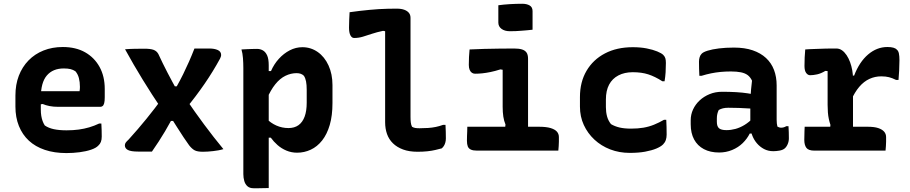

<svg xmlns="http://www.w3.org/2000/svg" viewBox="-20 -801 4840 1021"><path d="M314 -551Q383 -551 432.5 -523Q482 -495 509.5 -445Q537 -395 537 -328V-284Q537 -263 534 -252Q531 -241 525.5 -237Q520 -233 514 -233H288Q264 -233 243.5 -237Q223 -241 207 -248L176 -243L177 -316H403Q404 -321 404.5 -327Q405 -333 405 -339Q405 -365 399.5 -386Q394 -407 381 -422Q369 -430 355 -433.5Q341 -437 319 -437Q261 -437 229 -399.5Q197 -362 197 -282V-219Q197 -200 199.5 -185Q202 -170 206.5 -157.5Q211 -145 218 -134Q238 -120 266.5 -114Q295 -108 334 -108Q369 -108 398.5 -112Q428 -116 455 -124Q482 -132 507 -144H519Q520 -127 520.5 -109.5Q521 -92 521 -75Q521 -58 516.5 -46.5Q512 -35 503 -27Q491 -14 464.5 -5Q438 4 403.5 8.5Q369 13 333 13Q269 13 218.5 -4Q168 -21 133.5 -53Q99 -85 80.5 -131Q62 -177 62 -234V-293Q62 -351 80 -398Q98 -445 131.5 -479.5Q165 -514 211.5 -532.5Q258 -551 314 -551Z M645 -539Q669 -541 696 -541.5Q723 -542 749 -542Q780 -542 796.5 -536Q813 -530 822 -514Q845 -464 871 -414Q897 -364 924 -316L967 -278Q1015 -207 1065.5 -139Q1116 -71 1168 -8Q1155 -4 1141 -1.5Q1127 1 1113.5 2.5Q1100 4 1086 5Q1072 6 1059 6Q1030 6 1015.5 -1.5Q1001 -9 986 -28Q974 -44 956.5 -70.5Q939 -97 920 -127Q901 -157 884 -184L839 -222Q787 -299 738.5 -378Q690 -457 645 -539ZM845 -281 937 -158H889Q874 -130 857.5 -102.5Q841 -75 824 -48.5Q807 -22 788 5H714Q676 5 660 -3.5Q644 -12 644 -28Q644 -36 648.5 -42.5Q653 -49 664 -59Q714 -114 759 -169.5Q804 -225 845 -281ZM1094 -543Q1120 -543 1138 -535Q1156 -527 1156 -508Q1156 -505 1154.5 -500Q1153 -495 1150 -489Q1113 -421 1068 -355.5Q1023 -290 968 -223L881 -342H920Q938 -374 954 -406.5Q970 -439 985 -473Q1000 -507 1014 -543Z M1264 -538Q1279 -539 1292.5 -539.5Q1306 -540 1319.5 -540.5Q1333 -541 1347 -541Q1364 -541 1378 -533Q1392 -525 1400.5 -506.5Q1409 -488 1409 -454Q1409 -372 1409 -290Q1409 -208 1409 -127Q1409 -46 1409 35.5Q1409 117 1409 199Q1394 199 1381 199.5Q1368 200 1355.5 200Q1343 200 1328 200Q1308 200 1296 189.5Q1284 179 1279 161.5Q1274 144 1274 125Q1274 50 1274 -20Q1274 -90 1274 -158.5Q1274 -227 1274 -296.5Q1274 -366 1274 -439Q1274 -466 1272 -492Q1270 -518 1264 -538ZM1588 -550Q1633 -550 1669.5 -524.5Q1706 -499 1727 -453Q1748 -407 1748 -349V-253Q1748 -186 1733.5 -136.5Q1719 -87 1693 -54Q1667 -21 1632.5 -5Q1598 11 1560 11Q1530 11 1503.5 0Q1477 -11 1456 -29.5Q1435 -48 1420 -69H1395V-172Q1419 -147 1449.5 -133.5Q1480 -120 1514 -120Q1546 -120 1567.5 -135.5Q1589 -151 1600 -181Q1611 -211 1611 -255V-323Q1611 -350 1607.5 -368Q1604 -386 1596 -398Q1589 -405 1579.5 -408.5Q1570 -412 1557 -412Q1527 -412 1498 -398Q1469 -384 1444 -353Q1419 -322 1398 -273V-423H1421Q1437 -460 1463 -488.5Q1489 -517 1521 -533.5Q1553 -550 1588 -550Z M1839 -736Q1866 -740 1892.5 -743Q1919 -746 1944.5 -748.5Q1970 -751 1994.5 -752.5Q2019 -754 2043 -754.5Q2067 -755 2090 -755Q2114 -755 2130 -749Q2146 -743 2154.5 -732.5Q2163 -722 2163 -706Q2163 -655 2163 -602Q2163 -549 2163 -496Q2163 -443 2163 -389.5Q2163 -336 2163 -283Q2163 -230 2163 -179Q2163 -163 2164.5 -150Q2166 -137 2171 -127Q2179 -122 2188.5 -120.5Q2198 -119 2211 -119Q2235 -119 2256.5 -120.5Q2278 -122 2297.5 -126Q2317 -130 2336 -137H2349Q2350 -119 2350.5 -101Q2351 -83 2351 -65Q2351 -53 2348 -42.5Q2345 -32 2340 -24.5Q2335 -17 2329 -12Q2314 -8 2295 -3.5Q2276 1 2252.5 3.5Q2229 6 2200 6Q2156 6 2123.5 -6Q2091 -18 2069.5 -39Q2048 -60 2038 -88.5Q2028 -117 2028 -151Q2028 -198 2028 -246.5Q2028 -295 2028 -344Q2028 -393 2028 -442.5Q2028 -492 2028 -540.5Q2028 -589 2028 -635L2017 -637Q1984 -630 1958.5 -621.5Q1933 -613 1910 -606Q1887 -599 1863 -599Q1851 -599 1843.5 -613Q1836 -627 1836 -654Q1836 -675 1837 -696Q1838 -717 1839 -736Z M2664 -101 2668 -139Q2660 -158 2656.5 -181Q2653 -204 2653 -233Q2653 -253 2653 -272.5Q2653 -292 2653 -312Q2653 -332 2653 -351.5Q2653 -371 2653 -391Q2653 -411 2653 -430L2641 -432Q2613 -423 2588.5 -418Q2564 -413 2544 -411Q2524 -409 2506 -409Q2497 -409 2489.5 -414Q2482 -419 2477.5 -429.5Q2473 -440 2473 -456Q2473 -477 2474 -498Q2475 -519 2477 -538Q2514 -540 2555.5 -541Q2597 -542 2638 -542.5Q2679 -543 2715 -543Q2740 -543 2756 -538Q2772 -533 2780 -521.5Q2788 -510 2788 -488Q2788 -447 2788 -406.5Q2788 -366 2788 -325.5Q2788 -285 2788 -245.5Q2788 -206 2788 -167.5Q2788 -129 2788 -92ZM2465 -127H2846Q2885 -127 2908 -120Q2931 -113 2941.5 -101Q2952 -89 2952 -72Q2952 -60 2952 -48Q2952 -36 2951 -24Q2950 -12 2949 0H2517Q2496 0 2484 -5.5Q2472 -11 2467.5 -22.5Q2463 -34 2463 -53Q2463 -67 2463.5 -79Q2464 -91 2464.5 -102.5Q2465 -114 2465 -127ZM2630 -773Q2644 -775 2659.5 -776.5Q2675 -778 2691.5 -779Q2708 -780 2724.5 -780.5Q2741 -781 2757 -781Q2781 -781 2796.5 -772Q2812 -763 2812 -742V-643Q2798 -641 2783 -640Q2768 -639 2752.5 -637.5Q2737 -636 2721.5 -635.5Q2706 -635 2691 -635Q2664 -635 2647 -647.5Q2630 -660 2630 -681Z M3345 -550Q3386 -550 3419 -543.5Q3452 -537 3475 -527.5Q3498 -518 3507 -509Q3515 -501 3518 -491.5Q3521 -482 3521 -466Q3521 -440 3519.5 -416.5Q3518 -393 3514 -369H3502Q3463 -394 3427.5 -405.5Q3392 -417 3345 -417Q3301 -417 3268.5 -400Q3236 -383 3219 -351Q3202 -319 3202 -272V-231Q3202 -205 3208 -182.5Q3214 -160 3229 -141Q3249 -129 3274.5 -123Q3300 -117 3336 -117Q3372 -117 3401.5 -122Q3431 -127 3458 -138Q3485 -149 3511 -164H3523Q3524 -145 3524.5 -126Q3525 -107 3525 -85Q3525 -69 3520.5 -56Q3516 -43 3506 -33Q3494 -21 3470 -11Q3446 -1 3411 5.5Q3376 12 3329 12Q3273 12 3225 -6.5Q3177 -25 3141 -58.5Q3105 -92 3084.5 -136.5Q3064 -181 3064 -234V-285Q3064 -365 3099 -424.5Q3134 -484 3197 -517Q3260 -550 3345 -550Z M4110 -347Q4110 -324 4110 -301Q4110 -278 4110 -255Q4110 -232 4110 -209Q4110 -186 4110 -164Q4110 -153 4111 -144.5Q4112 -136 4114 -128Q4117 -126 4122.5 -124Q4128 -122 4134 -122Q4141 -122 4148 -124Q4155 -126 4161 -130H4173Q4174 -113 4174.5 -97.5Q4175 -82 4175 -65Q4175 -49 4168.5 -34Q4162 -19 4152 -11Q4142 -3 4124.5 0Q4107 3 4092 3Q4065 3 4043 -8.5Q4021 -20 4004.5 -39.5Q3988 -59 3979 -84Q3970 -109 3970 -136Q3970 -163 3970 -190Q3970 -217 3970 -243Q3970 -263 3971 -283.5Q3972 -304 3974 -326Q3976 -348 3979 -372Q3970 -391 3956 -401.5Q3942 -412 3920 -416.5Q3898 -421 3867 -421Q3838 -421 3812 -418.5Q3786 -416 3761.5 -411Q3737 -406 3711 -398H3699Q3698 -416 3697.5 -435.5Q3697 -455 3697 -473Q3697 -486 3700.5 -497Q3704 -508 3711 -515Q3719 -524 3743 -531.5Q3767 -539 3803 -543.5Q3839 -548 3883 -548Q3940 -548 3982.5 -533.5Q4025 -519 4053.5 -492.5Q4082 -466 4096 -429Q4110 -392 4110 -347ZM3792 -153Q3792 -129 3803.5 -119Q3815 -109 3843 -109Q3867 -109 3891 -115.5Q3915 -122 3939 -136.5Q3963 -151 3986 -175L3990 -91H3967Q3953 -63 3929.5 -40Q3906 -17 3873.5 -3.5Q3841 10 3804 10Q3757 10 3723 -8Q3689 -26 3671 -59.5Q3653 -93 3653 -140V-162Q3653 -192 3665.5 -219Q3678 -246 3700.5 -267Q3723 -288 3753.5 -300.5Q3784 -313 3820 -313Q3859 -313 3894 -311Q3929 -309 3957.5 -304.5Q3986 -300 4006 -295Q4013 -292 4017.5 -279.5Q4022 -267 4024 -250.5Q4026 -234 4026 -219Q3997 -222 3967.5 -224Q3938 -226 3909.5 -227Q3881 -228 3853 -228Q3837 -228 3824.5 -225Q3812 -222 3802 -216Q3797 -206 3794.5 -195Q3792 -184 3792 -172Z M4392 -95 4396 -137Q4391 -152 4387.5 -168Q4384 -184 4382.5 -203Q4381 -222 4381 -243Q4381 -273 4381 -303Q4381 -333 4381 -363Q4381 -393 4381 -423L4369 -424Q4346 -410 4325 -405.5Q4304 -401 4288 -401Q4276 -401 4267 -413Q4258 -425 4258 -450Q4258 -473 4259 -495.5Q4260 -518 4262 -538Q4272 -539 4284.5 -539.5Q4297 -540 4310.5 -540.5Q4324 -541 4338.5 -541.5Q4353 -542 4368.5 -542.5Q4384 -543 4399.5 -543Q4415 -543 4428 -543Q4444 -543 4457.5 -533.5Q4471 -524 4482 -507.5Q4493 -491 4500.5 -470.5Q4508 -450 4512 -427.5Q4516 -405 4516 -383Q4516 -347 4516 -310Q4516 -273 4516 -235.5Q4516 -198 4516 -160Q4516 -122 4516 -85ZM4498 -399H4522Q4550 -472 4596.5 -511.5Q4643 -551 4699 -551Q4718 -551 4730.5 -547.5Q4743 -544 4749 -537Q4757 -531 4760 -517Q4763 -503 4763 -481Q4763 -453 4761.5 -427Q4760 -401 4758 -376H4745Q4725 -386 4707.5 -390.5Q4690 -395 4666 -395Q4633 -395 4603.5 -381.5Q4574 -368 4549.5 -339.5Q4525 -311 4504 -264ZM4259 -127H4594Q4629 -127 4650 -120Q4671 -113 4681.5 -101Q4692 -89 4692 -72Q4692 -59 4692 -47.5Q4692 -36 4691 -24Q4690 -12 4689 0H4311Q4279 0 4268 -15Q4257 -30 4257 -57Q4257 -69 4257.5 -80.5Q4258 -92 4258 -103.5Q4258 -115 4259 -127Z"/></svg>

Font: Rec Mono Semicasual
Style: Bold
Weight: 700
Version: Version 1.085; ttfautohint (v1.8.4.7-5d5b)